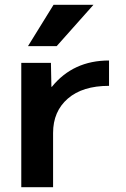

<svg xmlns="http://www.w3.org/2000/svg" viewBox="-20 -783 525 803"><path d="M204 -763H371L217 -590H97ZM69 -520H193L195 -420H197Q286 -530 436 -530V-424Q325 -424 263.5 -370.5Q202 -317 202 -227V0H69Z"/></svg>

Font: M PLUS 1p
Style: Bold
Weight: 700
Version: Version 1.062